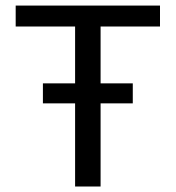

<svg xmlns="http://www.w3.org/2000/svg" viewBox="-20 -679 640 699"><path d="M346.2 -582.5V-375.5H463.4V-302.7H346.2V0H253.4V-302.7H136.2V-375.5H253.4V-582.5H37.1V-658.7H562.5V-582.5Z"/></svg>

Font: Cousine
Style: Regular
Weight: 400
Monospace: yes
Designer: Steve Matteson
Foundry: Monotype Imaging Inc.
Version: Version 1.21